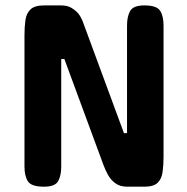

<svg xmlns="http://www.w3.org/2000/svg" viewBox="-20 -704 704 724"><path d="M292 -623 447.3 -202.1H459V-607.4Q459 -642.1 470.9 -662.8Q482.9 -683.6 524.4 -683.6Q570.8 -683.6 583.7 -663.6Q596.7 -643.6 596.7 -607.4V-112.3Q596.7 -80.6 593 -54.9Q589.4 -29.3 574.2 -14.6Q559.1 0 524.4 0H460Q432.1 0 414.6 -13.2Q397 -26.4 386.7 -45.4Q376.5 -64.5 370.1 -82L222.7 -481.4H210.9V-76.2Q210.9 -41.5 199.2 -20.8Q187.5 0 145.5 0Q98.6 0 85.4 -20Q72.3 -40 72.3 -76.2V-571.3Q72.3 -603 75.9 -628.4Q79.6 -653.8 95.2 -668.7Q110.8 -683.6 145.5 -683.6H210Q234.4 -683.6 249.8 -674.1Q265.1 -664.6 274.9 -653.3Q284.7 -641.6 292 -623Z"/></svg>

Font: Dangrek
Style: Regular
Weight: 400
Designer: Danh Hong
Version: Version 8.001; ttfautohint (v1.8.3)